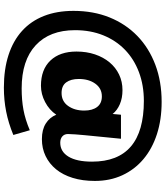

<svg xmlns="http://www.w3.org/2000/svg" viewBox="50 -800 874 1015"><g transform="rotate(90 487.5 -293.0)"><path d="M694 74Q631 100 570 112Q509 124 444 124Q347 124 271.5 99.5Q196 75 144 28Q92 -19 65 -87.5Q38 -156 38 -244Q38 -349 72.5 -434.5Q107 -520 170.5 -581.5Q234 -643 322.5 -676.5Q411 -710 519 -710Q613 -710 690 -685Q767 -660 822 -613.5Q877 -567 907 -502Q937 -437 937 -357Q937 -292 921 -240Q905 -188 875.5 -152Q846 -116 805.5 -96.5Q765 -77 716 -77Q666 -77 633.5 -97.5Q601 -118 587 -153Q562 -116 520 -94Q478 -72 434 -72Q348 -72 300.5 -122Q253 -172 253 -260Q253 -313 268 -357.5Q283 -402 310 -434.5Q337 -467 374.5 -485Q412 -503 457 -503Q499 -503 531.5 -489Q564 -475 583 -451L587 -495H714L695 -302Q693 -279 691 -255Q689 -231 689 -215Q689 -196 701.5 -185Q714 -174 735 -174Q782 -174 808.5 -217.5Q835 -261 835 -342Q835 -616 514 -616Q431 -616 362 -590Q293 -564 243.5 -516Q194 -468 167 -401Q140 -334 140 -252Q140 -118 220 -44Q300 30 448 30Q510 30 561 20.5Q612 11 669 -13ZM472 -181Q516 -181 540.5 -215.5Q565 -250 565 -301Q565 -344 546 -369Q527 -394 490 -394Q448 -394 423 -359.5Q398 -325 398 -272Q398 -230 416 -205.5Q434 -181 472 -181Z"/></g></svg>

Font: Geist ExtBd
Style: Regular
Weight: 400
Designer: Basement.studio, Andrés Briganti, Mateo Zaragoza
Foundry: Basement.studio, Vercel, Andrés Briganti, Guido Ferreyra, Mateo Zaragoza
Version: Version 1.401